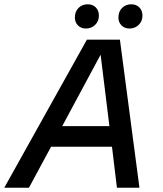

<svg xmlns="http://www.w3.org/2000/svg" viewBox="-78 -875 758 895"><path d="M-58 0 327 -690H481L572 0H467L444 -191H160L57 0ZM212 -287H432L391 -620ZM525 -742Q503 -742 488.5 -756.5Q474 -771 474 -793Q474 -821 491 -838Q508 -855 534 -855Q557 -855 571.5 -840.5Q586 -826 586 -802Q586 -776 568.5 -759Q551 -742 525 -742ZM322 -742Q300 -742 285.5 -756.5Q271 -771 271 -793Q271 -821 288 -838Q305 -855 331 -855Q354 -855 368.5 -840.5Q383 -826 383 -802Q383 -776 365.5 -759Q348 -742 322 -742Z"/></svg>

Font: Radio Canada Big
Style: Italic
Weight: 400
Italic angle: -12°
Designer: Étienne Aubert Bonn
Foundry: Coppers and Brasses
Version: Version 1.001